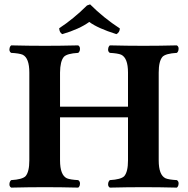

<svg xmlns="http://www.w3.org/2000/svg" viewBox="-20 -854 857 876"><path d="M526.9 -724.1Q525.9 -706.1 511.2 -698.2Q425.8 -725.1 387.2 -753.9Q342.3 -721.2 264.2 -698.2Q251 -705.6 250 -725.1Q314.5 -767.1 377 -829.1L391.1 -834Q452.6 -772.5 526.9 -724.1ZM564 -522.9Q564 -589.8 532.7 -604.5Q517.6 -610.8 481 -612.8Q469.7 -619.6 474.6 -637.2Q477.1 -644 481 -647Q560.5 -645 634.8 -645Q706.5 -645 787.1 -647Q798.3 -640.1 793.5 -622.6Q791 -615.7 787.1 -612.8Q735.8 -609.9 721.2 -594.7Q704.1 -574.7 704.1 -522.9V-122.1Q704.1 -55.2 735.4 -40.5Q750.5 -34.2 787.1 -32.2Q798.3 -25.4 793.5 -7.8Q791 -1 787.1 2Q707 0 634.8 0Q561 0 481 2Q469.7 -4.9 474.6 -22.5Q477.1 -29.3 481 -32.2Q532.2 -35.2 546.9 -50.3Q564 -70.3 564 -122.1V-318.8H253.9V-122.1Q253.9 -55.2 285.2 -40.5Q300.3 -34.2 336.9 -32.2Q348.1 -25.4 343.8 -7.8Q341.3 -1 336.9 2Q256.8 0 185.1 0Q111.3 0 30.8 2Q19.5 -4.9 24.4 -22.5Q26.9 -29.3 30.8 -32.2Q82 -35.2 96.7 -50.3Q113.8 -70.3 113.8 -122.1V-522.9Q113.8 -589.8 83 -604.5Q67.9 -610.8 30.8 -612.8Q19.5 -619.6 24.4 -637.2Q26.9 -644 30.8 -647Q110.4 -645 185.1 -645Q256.8 -645 336.9 -647Q348.1 -640.1 343.8 -622.6Q341.3 -615.7 336.9 -612.8Q285.6 -609.9 271.5 -594.7Q254.4 -574.7 253.9 -522.9V-367.2H564Z"/></svg>

Font: Linux Libertine O
Style: Bold
Weight: 700
Designer: Philipp H. Poll
Foundry: Philipp H. Poll
Version: Version 5.0.0